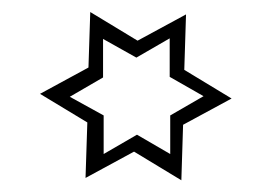

<svg xmlns="http://www.w3.org/2000/svg" viewBox="-20 -693 447 321"><path d="M264.6 -435.5V-500L320.3 -532.2L263.7 -564.5V-628.9L208 -596.7L152.3 -627.9V-563.5L96.7 -531.2L153.3 -500V-435.5L209 -467.8ZM283.2 -391.6 204.1 -439.5 123 -395.5 126 -488.3 46.9 -536.1 127.9 -580.1 130.9 -672.9 210 -625 291 -668.9 288.1 -576.2 367.2 -528.3 286.1 -484.4Z"/></svg>

Font: Urdu Khush Khati
Style: Regular
Weight: 400
Version: Version 001.500